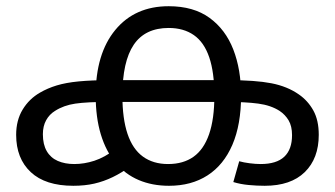

<svg xmlns="http://www.w3.org/2000/svg" viewBox="-20 -586 1078 618"><path d="M216 12Q126 12 79 -32Q32 -76 32 -152Q32 -199 53 -233.5Q74 -268 109 -288Q133 -302 162.5 -311Q192 -320 233.5 -324Q275 -328 333 -328H716Q802 -328 853.5 -318Q905 -308 942 -282Q971 -262 988.5 -230.5Q1006 -199 1006 -152Q1006 -76 961 -32Q916 12 832 12Q807 12 780.5 9.5Q754 7 731 0L750 -67Q764 -63 783.5 -60.5Q803 -58 819 -58Q870 -58 895 -81.5Q920 -105 920 -151Q920 -180 909 -198.5Q898 -217 880 -229Q852 -247 811.5 -252.5Q771 -258 708 -258H331Q260 -258 222.5 -252.5Q185 -247 157 -229Q139 -218 128.5 -199Q118 -180 118 -154Q118 -121 130.5 -99.5Q143 -78 166 -68Q189 -58 219 -58Q251 -58 283.5 -68.5Q316 -79 352 -106L402 -52Q372 -30 343 -16Q314 -2 283.5 5Q253 12 216 12ZM523 -566Q603 -566 654.5 -528.5Q706 -491 731 -426.5Q756 -362 756 -279Q756 -185 728 -120Q700 -55 648 -21.5Q596 12 524 12Q470 12 426.5 -6.5Q383 -25 352 -62Q321 -99 304.5 -153.5Q288 -208 288 -279Q288 -413 351 -489.5Q414 -566 523 -566ZM523 -496Q447 -496 410.5 -442Q374 -388 374 -278Q374 -204 390.5 -155Q407 -106 440 -82Q473 -58 521 -58Q570 -58 603 -81.5Q636 -105 653 -154Q670 -203 670 -278Q670 -353 653.5 -401.5Q637 -450 604 -473Q571 -496 523 -496Z"/></svg>

Font: hexmalayalam15
Style: Book
Weight: 400
Designer: Jelle Bosma - Monotype Design Team
Foundry: Monotype Imaging Inc.
Version: Version 2.003